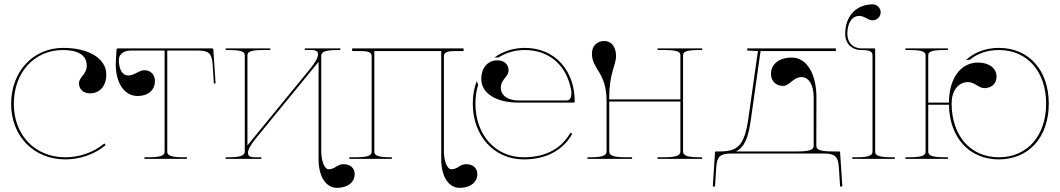

<svg xmlns="http://www.w3.org/2000/svg" viewBox="-20 -748 4990 904"><path d="M277.5 -522.5C136.5 -522.5 32.5 -412 32.5 -259C32.5 -106.5 139.5 2.5 287.5 2.5C353.5 2.5 424 -19.5 477.5 -65L471 -72.5C419.5 -29 351.5 -7.5 287.5 -7.5C145 -7.5 45 -112 45 -259C45 -407 142 -512.5 276 -512.5C342.5 -512.5 388.5 -491.5 388.5 -438C388.5 -397.5 352 -386.5 352 -355.5C352 -327.5 373 -308.5 404 -308.5C450 -308.5 480.5 -343.5 480.5 -396.5C480.5 -472 399.5 -522.5 277.5 -522.5Z M534 -520C531 -520 529 -517.5 529 -515.5C527.5 -492.5 525 -466.5 525 -444.5C525 -355.5 566.5 -296 628.5 -296C677 -296 709.5 -324 709.5 -366C709.5 -397 689.5 -417.5 659 -417.5C634.5 -417.5 613.5 -392.5 583 -392.5C557 -392.5 539.5 -421.5 539.5 -465.5C539.5 -492 562 -510 595.5 -510H755V-35C755 -20.5 748.5 -7.5 680 -7.5H660V0H860V-7.5H842.5C774 -7.5 767.5 -20.5 767.5 -35V-510H912.5C963 -510 977.5 -495 981 -447.5L987 -354.5L995 -355.5L984.5 -515.5C984.5 -519 981 -520 979.5 -520Z M1042.5 -520V-512.5H1057.5C1126 -512.5 1132.5 -501 1132.5 -486.5V-36C1132.5 -21.5 1126 -7.5 1057.5 -7.5H1042.5V0H1210V-7.5H1178C1156.5 -7.5 1147.5 -15 1147.5 -28C1147.5 -44 1162 -69 1186 -98L1480 -457V2.5C1480 83 1514.5 136.5 1566.5 136.5C1616.5 136.5 1650 110.5 1650 71.5C1650 43.5 1629 25 1597 25C1567.5 25 1557.5 49 1527 49C1510 49 1492.5 15 1492.5 -38V-484C1492.5 -498.5 1499 -512.5 1567.5 -512.5H1582.5V-520H1415V-512.5H1447C1468.5 -512.5 1477.5 -505 1477.5 -492.5C1477.5 -476.5 1463 -451.5 1439 -422.5L1145 -63.5V-486.5C1145 -501 1151.5 -512.5 1220 -512.5H1252.5V-520Z M1638 -520V-507.5H1677.5C1716 -507.5 1730 -501 1730 -482.5V-35C1730 -20.5 1723.5 -7.5 1655 -7.5H1625V0H1825V-7.5H1817.5C1749 -7.5 1742.5 -20.5 1742.5 -35V-507.5H2057.5V2.5C2057.5 83 2092 136.5 2144 136.5C2194 136.5 2227.5 110.5 2227.5 71.5C2227.5 43.5 2206.5 25 2174.5 25C2145 25 2135 49 2104.5 49C2087.5 49 2070 15 2070 -38V-482.5C2070 -501 2084 -507.5 2122.5 -507.5H2162.5V-520Z M2451 -522.5C2396.5 -522.5 2347.5 -506 2308 -477.5H2327C2362.5 -500 2405 -512.5 2451 -512.5C2570 -512.5 2649.5 -435.5 2669 -324C2670 -319.5 2670.5 -314.5 2670.5 -309C2670.5 -292.5 2665.5 -275 2648 -275H2420.5C2371 -275 2338 -299 2338 -334.5C2338 -375 2374.5 -386 2374.5 -417C2374.5 -445 2353.5 -464 2322.5 -464C2276.5 -464 2246 -429 2246 -376C2246 -309.5 2315 -265 2419 -265H2681C2683 -265 2686 -266.5 2686 -270C2686 -415 2594 -522.5 2451 -522.5ZM2224.5 -366C2212.5 -334 2206 -300 2206 -260C2206 -109.5 2305.5 2.5 2446 2.5C2562 2.5 2635.5 -48.5 2674.5 -118L2665.5 -123C2628 -56.5 2559 -7.5 2446 -7.5C2312 -7.5 2218.5 -114 2218.5 -260C2218.5 -293 2223 -322 2231.5 -349Z M3076 -520V-512.5H3108.5C3177 -512.5 3183.5 -501 3183.5 -486.5V-280H2848.5V-289C2848.5 -405 2880.5 -439.5 2880.5 -485C2880.5 -527 2858.5 -555 2826 -555C2790.5 -555 2767 -531.5 2767 -496C2767 -420 2836 -410 2836 -270V-36C2836 -21.5 2829.5 -7.5 2761 -7.5H2746V0H2956V-7.5H2923.5C2855 -7.5 2848.5 -21.5 2848.5 -36V-270H3183.5V-36C3183.5 -21.5 3177 -7.5 3108.5 -7.5H3076V0H3286V-7.5H3271C3202.5 -7.5 3196 -21.5 3196 -36V-486.5C3196 -501 3202.5 -512.5 3271 -512.5H3286V-520Z M3498.5 -520V-510L3548.5 -507.5L3503.5 -190C3485 -61 3452 -35 3370 -35H3351.5C3350 -35 3346.5 -34 3346.5 -30.5L3336 129.5L3346.5 130.5L3352.5 37.5C3356 -10 3370.5 -25 3421 -25H3861C3911.5 -25 3926 -10 3929.5 37.5L3935.5 130.5L3946 129.5L3935.5 -30.5C3935.5 -34 3932 -35 3930.5 -35H3898.5C3830 -35 3823.5 -48 3823.5 -62.5L3824 -290C3824 -402 3777.5 -477 3708 -477C3649 -477 3610 -446.5 3610 -400.5C3610 -366.5 3633 -343.5 3667 -343.5C3698 -343.5 3714 -385 3754.5 -385C3788.5 -385 3811 -347 3811 -290V-62.5C3811 -48 3804.5 -35 3736 -35H3446C3487.5 -58 3503.5 -100.5 3516 -190L3561 -507.5H3915.5V-520Z M4100.5 -520H4036.5C3996.5 -520 3969.5 -547.5 3969.5 -588.5C3969.5 -639 3991.5 -673 4025 -673C4052 -673 4065 -652.5 4089 -652.5C4109.5 -652.5 4126.5 -669.5 4126.5 -690C4126.5 -710.5 4109.5 -727.5 4089 -727.5C4011 -727.5 3959.5 -672 3959.5 -588.5C3959.5 -543 3990 -512.5 4035.5 -512.5C4074 -512.5 4088 -506 4088 -487.5V-35C4088 -20.5 4081.5 -7.5 4013 -7.5H3993V0H4193V-7.5H4175.5C4107 -7.5 4100.5 -20.5 4100.5 -35Z M4460.5 -260.5C4460.5 -318.5 4490 -361 4537.5 -361.5C4569.5 -361.5 4588 -333 4615 -333C4649 -333 4672 -354.5 4672 -387C4672 -427 4637 -453.5 4584 -453.5C4502.5 -453 4448 -378 4448 -265H4350.5V-486.5C4350.5 -502 4359.5 -512.5 4425.5 -512.5H4443V-520H4243V-512.5H4263C4329 -512.5 4338 -502 4338 -486.5V-35C4338 -20.5 4331.5 -7.5 4263 -7.5H4243V0H4443V-7.5H4425.5C4357 -7.5 4350.5 -20.5 4350.5 -35V-255H4448C4450 -100.5 4543.5 2.5 4683 2.5C4824 2.5 4918 -102.5 4918 -260C4918 -417.5 4824 -522.5 4683 -522.5C4620.5 -522.5 4567.5 -501.5 4527.5 -465L4546.5 -467C4583 -496.5 4629.5 -512.5 4683 -512.5C4816.5 -512.5 4905.5 -411.5 4905.5 -260C4905.5 -108.5 4816.5 -7.5 4683 -7.5C4549.5 -7.5 4461 -108.5 4460.5 -260.5Z"/></svg>

Font: ZnikomitNo24
Style: Regular
Weight: 500
Designer: gluk
Foundry: gluk
Version: Version 0.55